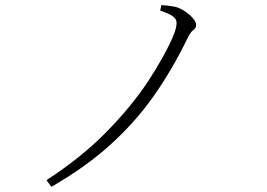

<svg xmlns="http://www.w3.org/2000/svg" viewBox="-20 -718 1040 748"><path d="M668 -628.9Q668 -644.5 651.9 -655.5Q635.7 -666.5 604 -676.8L608.9 -698.2Q633.8 -696.8 660.2 -691.9Q677.7 -688.5 697.3 -676Q716.8 -663.6 730.5 -648.2Q744.1 -632.8 744.1 -621.1Q744.1 -608.4 733.4 -601.3Q722.7 -594.2 710 -567.9Q650.9 -446.3 578.9 -344Q506.8 -241.7 409.9 -154.1Q313 -66.4 180.2 9.8L161.1 -16.1Q297.9 -105 395.5 -204.8Q493.2 -304.7 556.4 -400.6Q619.6 -496.6 652.8 -573.2Q661.1 -591.8 664.6 -606Q668 -620.1 668 -628.9Z"/></svg>

Font: Source Han Serif CN ExtraLight
Style: Regular
Weight: 250
Designer: Ryoko NISHIZUKA  (kana & ideographs); Frank Grießhammer (Latin, Greek & Cyrillic); Wenlong ZHANG  (bopomofo); Sandoll Co
Foundry: Adobe Systems Incorporated
Version: Version 1.001;PS 1.001;hotconv 16.6.54;makeotf.lib2.5.65590